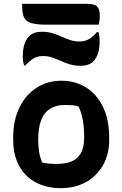

<svg xmlns="http://www.w3.org/2000/svg" viewBox="-20 -972 640 1004"><path d="M303 -550Q353 -550 397.5 -531.5Q442 -513 476.5 -476Q511 -439 531 -383.5Q551 -328 551 -253V-240Q551 -165 518.5 -108Q486 -51 429 -19.5Q372 12 296 12Q245 12 200.5 -3.5Q156 -19 122 -50Q88 -81 68.5 -129Q49 -177 49 -241V-254Q49 -343 81.5 -409.5Q114 -476 171 -513Q228 -550 303 -550ZM320 -423Q273 -423 242 -403.5Q211 -384 195.5 -344.5Q180 -305 180 -244V-237Q180 -204 185 -175Q190 -146 201 -122Q218 -118 235 -116.5Q252 -115 276 -115Q325 -115 356.5 -129Q388 -143 404 -173.5Q420 -204 420 -250V-257Q420 -305 413 -344Q406 -383 391 -415Q377 -420 360.5 -421.5Q344 -423 320 -423ZM394 -755Q423 -755 443.5 -766.5Q464 -778 488 -805H494Q497 -798 498.5 -789.5Q500 -781 500.5 -772.5Q501 -764 501 -756Q501 -731 497.5 -713Q494 -695 489 -684Q479 -658 458.5 -643Q438 -628 401 -628Q371 -628 346 -635.5Q321 -643 299 -653Q277 -663 254 -671Q231 -679 206 -679Q177 -679 157 -667.5Q137 -656 112 -630H106Q104 -637 102 -645.5Q100 -654 99.5 -662.5Q99 -671 99 -678Q99 -704 103 -722Q107 -740 111 -750Q122 -776 142 -791Q162 -806 199 -806Q229 -806 254 -798.5Q279 -791 301 -781Q323 -771 346 -763Q369 -755 394 -755ZM96 -952H436Q474 -952 488 -938Q502 -924 502 -889Q502 -881 501 -872.5Q500 -864 499 -856.5Q498 -849 496 -843H224Q171 -843 143.5 -851.5Q116 -860 106 -880.5Q96 -901 96 -935Q96 -938 96 -941.5Q96 -945 96 -947.5Q96 -950 96 -952Z"/></svg>

Font: Recursive Casual
Style: Bold
Weight: 700
Version: Version 1.085